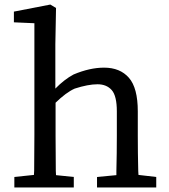

<svg xmlns="http://www.w3.org/2000/svg" viewBox="-20 -823 741 843"><path d="M491 -54V-72Q493 -150 493 -227V-334Q493 -402 470.5 -427.5Q448 -453 408 -453Q367 -453 308 -434Q270 -417 224 -372V-227Q224 -196 224.5 -154Q225 -112 225 -73Q226 -63 226 -54L304 -46V0H43V-37V-46L129 -55Q129 -64 130 -74L131 -231V-721L41 -725V-736V-763V-772L201 -803L226 -788L223 -628V-434Q262 -474 303 -496Q374 -526 437 -526Q507 -526 546 -481.5Q585 -437 585 -334V-228Q585 -151 587 -72Q588 -63 588 -55L666 -46V0H406V-46Z"/></svg>

Font: Early Summer Mincho Screen
Style: Regular
Weight: 400
Designer: GuiWonder
Version: Version 1.002